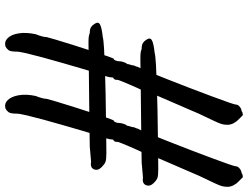

<svg xmlns="http://www.w3.org/2000/svg" viewBox="-128 -682 956 740"><g transform="rotate(90 350.0 -312.0)"><path d="M398 145Q379 150 365.5 136Q352 122 347 93.5Q342 65 350 28Q355 16 358 4.5Q361 -7 361 -14Q363 -22 371 -49.5Q379 -77 390.5 -113Q402 -149 413.5 -184.5Q425 -220 433.5 -244.5Q442 -269 444 -272Q448 -272 451 -279Q454 -286 454 -293Q454 -301 457.5 -311Q461 -321 465 -325Q465 -330 467.5 -336.5Q470 -343 470 -347Q470 -351 472.5 -355Q475 -359 475 -363Q481 -374 493.5 -404.5Q506 -435 522.5 -476.5Q539 -518 556 -562.5Q573 -607 588 -647Q603 -687 612 -713Q621 -739 621 -743Q621 -751 630 -758Q639 -765 647 -765Q650 -768 654.5 -769Q659 -770 663 -770Q663 -770 667 -766Q671 -762 679 -754Q687 -747 693.5 -735Q700 -723 700 -711Q700 -698 697 -688Q694 -678 685 -659Q676 -640 657 -600Q654 -592 645 -572Q636 -552 625.5 -527Q615 -502 604.5 -478.5Q594 -455 587.5 -439Q581 -423 581 -421Q581 -417 577.5 -409Q574 -401 570 -389Q566 -381 559 -365.5Q552 -350 544.5 -332.5Q537 -315 532 -302.5Q527 -290 527 -288Q527 -284 526.5 -280Q526 -276 522 -272Q518 -272 517.5 -266.5Q517 -261 517 -261Q517 -251 501 -208Q494 -186 484 -151.5Q474 -117 462.5 -77.5Q451 -38 441 -1Q431 36 424.5 63.5Q418 91 418 102Q418 126 412 133.5Q406 141 398 145ZM142 -175Q136 -175 127 -175.5Q118 -176 107 -180Q92 -180 84.5 -185Q77 -190 73 -197Q62 -212 73.5 -219Q85 -226 122 -230Q133 -233 166.5 -235Q200 -237 245.5 -238.5Q291 -240 341.5 -241Q392 -242 439 -242.5Q486 -243 520.5 -243.5Q555 -244 569 -244Q595 -244 604 -240.5Q613 -237 624 -226Q639 -211 632.5 -196Q626 -181 603 -185Q596 -184 579.5 -183Q563 -182 545 -180Q541 -180 513 -179.5Q485 -179 442.5 -178.5Q400 -178 352 -177.5Q304 -177 259.5 -176.5Q215 -176 183.5 -175.5Q152 -175 142 -175ZM159 145Q140 150 126.5 136Q113 122 108.5 93.5Q104 65 112 28Q117 16 120 4.5Q123 -7 123 -14Q125 -22 133 -49.5Q141 -77 152.5 -113Q164 -149 175.5 -184.5Q187 -220 195.5 -244.5Q204 -269 206 -272Q210 -272 213 -279Q216 -286 216 -293Q216 -301 219.5 -311Q223 -321 227 -325Q227 -330 229.5 -336.5Q232 -343 232 -347Q232 -351 234.5 -355Q237 -359 237 -363Q243 -374 255.5 -404.5Q268 -435 284.5 -476.5Q301 -518 318 -562.5Q335 -607 350 -647Q365 -687 374 -713Q383 -739 383 -743Q383 -751 391.5 -758Q400 -765 408 -765Q411 -768 415.5 -769Q420 -770 424 -770Q424 -770 428 -766Q432 -762 440 -754Q448 -747 454.5 -735Q461 -723 461 -711Q461 -698 458 -688Q455 -678 446 -659Q437 -640 418 -600Q415 -592 406 -572Q397 -552 386.5 -527Q376 -502 365.5 -478.5Q355 -455 348.5 -439Q342 -423 342 -421Q342 -417 338.5 -409Q335 -401 331 -389Q327 -381 320 -365.5Q313 -350 305.5 -332.5Q298 -315 293 -302.5Q288 -290 288 -288Q288 -284 287.5 -280Q287 -276 283 -272Q279 -272 278.5 -266.5Q278 -261 278 -261Q278 -251 262 -208Q255 -186 245 -151.5Q235 -117 223.5 -77.5Q212 -38 202 -1Q192 36 185.5 63.5Q179 91 179 102Q179 126 173 133.5Q167 141 159 145ZM203 -375Q197 -375 188 -375.5Q179 -376 168 -380Q153 -380 145.5 -385Q138 -390 134 -397Q123 -412 134.5 -419Q146 -426 183 -430Q194 -433 227.5 -435Q261 -437 307 -438.5Q353 -440 403.5 -441Q454 -442 500.5 -442.5Q547 -443 582 -443.5Q617 -444 630 -444Q656 -444 665 -441Q674 -438 685 -427Q700 -412 693.5 -396.5Q687 -381 664 -385Q657 -384 640.5 -383Q624 -382 606 -380Q602 -380 574 -379.5Q546 -379 504 -378.5Q462 -378 414 -377.5Q366 -377 321 -376.5Q276 -376 244.5 -375.5Q213 -375 203 -375Z"/></g></svg>

Font: Caveat SemiBold
Style: Regular
Weight: 600
Designer: Pablo Impallari
Foundry: Pablo Impallari
Version: Version 2.000